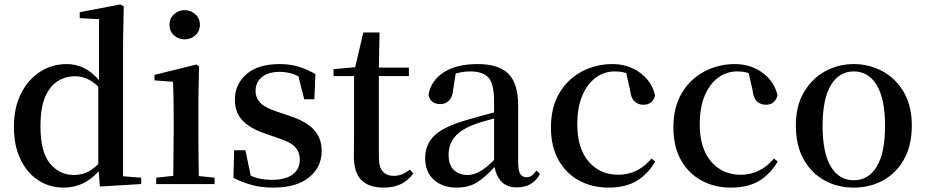

<svg xmlns="http://www.w3.org/2000/svg" viewBox="-20 -833 4191 869"><path d="M432.1 11.2 426.8 -58.1Q360.8 16.1 268.1 16.1Q203.6 16.1 152.6 -17.6Q101.6 -51.3 72.3 -112.8Q43 -174.3 43 -257.8Q43 -346.2 75.2 -409.9Q107.4 -473.6 161.6 -508.3Q215.8 -543 282.2 -543Q323.2 -543 359.4 -525.6Q395.5 -508.3 428.2 -470.2V-746.1L340.8 -751V-777.8L524.9 -813L540 -804.2L537.1 -648.9V-35.2L619.1 -28.8V0ZM424.8 -90.8V-440.9Q398.9 -465.8 373.3 -476.8Q347.7 -487.8 319.8 -487.8Q276.9 -487.8 241.2 -465.8Q205.6 -443.8 184.3 -394.3Q163.1 -344.7 163.1 -262.2Q163.1 -145 206.3 -93Q249.5 -41 314 -41Q345.7 -41 372.3 -52.5Q398.9 -64 424.8 -90.8Z M815.9 -654.8Q787.6 -654.8 767.3 -673.3Q747.1 -691.9 747.1 -721.2Q747.1 -749.5 767.3 -768.3Q787.6 -787.1 815.9 -787.1Q843.8 -787.1 864.3 -768.3Q884.8 -749.5 884.8 -721.2Q884.8 -691.9 864.3 -673.3Q843.8 -654.8 815.9 -654.8ZM763.2 0H687V-28.8L764.2 -37.1L766.1 -231.9V-299.8Q766.1 -350.1 765.4 -388.2Q764.6 -426.3 763.2 -462.9L679.2 -469.2V-494.1L869.1 -541L880.9 -532.2L877.9 -384.8V-231.9Q877.9 -204.6 878.2 -169.7Q878.4 -134.8 878.9 -99.6Q879.4 -64.5 879.9 -36.1L951.2 -28.8V0Z M1215.8 16.1Q1163.1 16.1 1120.8 4.6Q1078.6 -6.8 1036.6 -27.8L1039.6 -152.8H1090.8L1114.7 -38.1Q1154.3 -19 1209 -19Q1272 -19 1304.4 -43.2Q1336.9 -67.4 1336.9 -109.9Q1336.9 -144.5 1315.2 -168Q1293.5 -191.4 1232.9 -210L1178.7 -229Q1115.2 -250 1079.1 -286.4Q1043 -322.8 1043 -381.8Q1043 -451.2 1095.2 -497.1Q1147.5 -543 1245.6 -543Q1292.5 -543 1329.8 -531.7Q1367.2 -520.5 1407.7 -498L1402.8 -383.8H1356.9L1330.6 -487.8Q1292 -507.8 1246.6 -507.8Q1194.3 -507.8 1165.5 -484.1Q1136.7 -460.4 1136.7 -421.9Q1136.7 -389.2 1159.2 -366.7Q1181.6 -344.2 1237.8 -326.2L1292 -308.1Q1368.2 -282.7 1402.1 -244.4Q1436 -206.1 1436 -149.9Q1436 -76.7 1378.9 -30.3Q1321.8 16.1 1215.8 16.1Z M1716.8 16.1Q1648.4 16.1 1615 -18.6Q1581.5 -53.2 1581.5 -126Q1581.5 -152.3 1582 -173.3Q1582.5 -194.3 1582.5 -223.1V-488.8H1489.7V-520L1587.4 -528.8L1624.5 -686H1697.8L1694.8 -526.9H1830.6V-488.8H1694.8V-121.1Q1694.8 -76.7 1712.4 -56.9Q1730 -37.1 1761.7 -37.1Q1782.7 -37.1 1799.1 -43.9Q1815.4 -50.8 1835.4 -64.9L1850.6 -47.9Q1828.6 -17.1 1795.9 -0.5Q1763.2 16.1 1716.8 16.1Z M2319.3 15.1Q2275.9 15.1 2251.2 -9.3Q2226.6 -33.7 2218.3 -77.1Q2176.3 -31.2 2138.9 -7.6Q2101.6 16.1 2045.4 16.1Q1983.9 16.1 1944.1 -19Q1904.3 -54.2 1904.3 -117.2Q1904.3 -178.7 1946.3 -219.5Q1988.3 -260.3 2096.2 -291Q2123.5 -299.3 2154.5 -307.6Q2185.5 -315.9 2216.3 -324.2V-372.1Q2216.3 -453.1 2191.2 -481.4Q2166 -509.8 2107.4 -509.8Q2075.2 -509.8 2042.5 -500L2031.2 -428.2Q2027.8 -392.1 2011.5 -377Q1995.1 -361.8 1973.6 -361.8Q1928.2 -361.8 1919.4 -403.8Q1930.7 -468.3 1988.3 -505.6Q2045.9 -543 2142.6 -543Q2236.8 -543 2281 -499Q2325.2 -455.1 2325.2 -356V-100.1Q2325.2 -60.1 2335 -45.4Q2344.7 -30.8 2363.3 -30.8Q2375.5 -30.8 2385.3 -37.4Q2395 -43.9 2408.2 -61L2424.3 -45.9Q2391.1 15.1 2319.3 15.1ZM2216.3 -108.9V-296.9Q2189.9 -290 2165.5 -282.7Q2141.1 -275.4 2122.6 -268.1Q2064.5 -245.6 2037.4 -212.2Q2010.3 -178.7 2010.3 -132.8Q2010.3 -86.4 2034.2 -63.7Q2058.1 -41 2096.2 -41Q2121.1 -41 2148.2 -54.7Q2175.3 -68.4 2216.3 -108.9Z M2733.9 16.1Q2659.7 16.1 2600.8 -15.9Q2542 -47.9 2507.8 -108.6Q2473.6 -169.4 2473.6 -255.9Q2473.6 -348.6 2512.2 -412.6Q2550.8 -476.6 2614.3 -509.8Q2677.7 -543 2751.5 -543Q2824.2 -543 2877.7 -503.2Q2931.2 -463.4 2944.8 -400.9Q2933.1 -358.9 2892.6 -358.9Q2867.7 -358.9 2851.6 -374.3Q2835.4 -389.6 2831.5 -426.8L2814.5 -502Q2801.8 -506.3 2789.1 -508.1Q2776.4 -509.8 2762.7 -509.8Q2714.4 -509.8 2675.8 -481.2Q2637.2 -452.6 2615 -399.2Q2592.8 -345.7 2592.8 -271Q2592.8 -162.1 2644 -102.1Q2695.3 -42 2778.8 -42Q2866.2 -42 2928.7 -115.2L2945.8 -102.1Q2911.1 -43.5 2860.6 -13.7Q2810.1 16.1 2733.9 16.1Z M3288.1 16.1Q3213.9 16.1 3155 -15.9Q3096.2 -47.9 3062 -108.6Q3027.8 -169.4 3027.8 -255.9Q3027.8 -348.6 3066.4 -412.6Q3105 -476.6 3168.5 -509.8Q3231.9 -543 3305.7 -543Q3378.4 -543 3431.9 -503.2Q3485.4 -463.4 3499 -400.9Q3487.3 -358.9 3446.8 -358.9Q3421.9 -358.9 3405.8 -374.3Q3389.6 -389.6 3385.7 -426.8L3368.7 -502Q3356 -506.3 3343.3 -508.1Q3330.6 -509.8 3316.9 -509.8Q3268.6 -509.8 3230 -481.2Q3191.4 -452.6 3169.2 -399.2Q3147 -345.7 3147 -271Q3147 -162.1 3198.2 -102.1Q3249.5 -42 3333 -42Q3420.4 -42 3482.9 -115.2L3500 -102.1Q3465.3 -43.5 3414.8 -13.7Q3364.3 16.1 3288.1 16.1Z M3844.2 16.1Q3770.5 16.1 3711.2 -16.8Q3651.9 -49.8 3616.9 -112.5Q3582 -175.3 3582 -265.1Q3582 -354 3618.7 -416Q3655.3 -478 3714.8 -510.5Q3774.4 -543 3844.2 -543Q3914.1 -543 3973.9 -510.7Q4033.7 -478.5 4070.3 -416.5Q4106.9 -354.5 4106.9 -265.1Q4106.9 -174.8 4071.8 -112.1Q4036.6 -49.3 3977.1 -16.6Q3917.5 16.1 3844.2 16.1ZM3844.2 -17.1Q3910.6 -17.1 3948.2 -78.9Q3985.8 -140.6 3985.8 -263.2Q3985.8 -385.3 3948.2 -447.5Q3910.6 -509.8 3844.2 -509.8Q3777.8 -509.8 3740.5 -447.5Q3703.1 -385.3 3703.1 -263.2Q3703.1 -140.6 3740.5 -78.9Q3777.8 -17.1 3844.2 -17.1Z"/></svg>

Font: Source Han Serif TW SemiBold
Style: Regular
Weight: 600
Designer: Ryoko NISHIZUKA Ë•øÂ°öÊ∂ºÂ≠ê (kana & ideographs); Frank Grie√ühammer (Latin, Greek & Cyrillic); Wenlong ZHANG Âº†ÊñáÈæô 
Foundry: Adobe
Version: Version 2.003;hotconv 1.1.1;makeotfexe 2.6.0